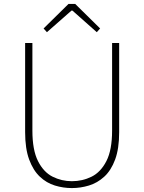

<svg xmlns="http://www.w3.org/2000/svg" viewBox="-20 -945 734 978"><path d="M346 13Q302 13 259.5 0Q217 -13 183 -45Q149 -77 128.5 -132.5Q108 -188 108 -272V-726H145V-280Q145 -181 173.5 -124.5Q202 -68 248 -45Q294 -22 346 -22Q400 -22 446.5 -45Q493 -68 522 -124.5Q551 -181 551 -280V-726H587V-272Q587 -188 566.5 -132.5Q546 -77 511 -45Q476 -13 433 0Q390 13 346 13ZM219 -781 202 -800 329 -925H363L490 -800L473 -781L349 -891H344Z"/></svg>

Font: Noto Sans JP
Style: Regular
Weight: 100
Designer: Ryoko NISHIZUKA 西塚涼子 (kana, bopomofo & ideographs); Paul D. Hunt (Latin, Greek & Cyrillic); Sandoll Communications 산돌커뮤니
Foundry: Adobe
Version: Version 2.004;hotconv 1.0.118;makeotfexe 2.5.65603